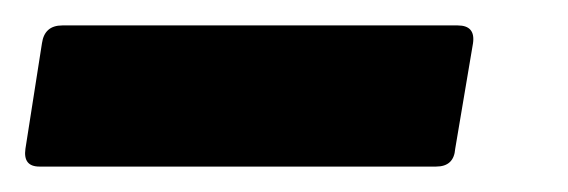

<svg xmlns="http://www.w3.org/2000/svg" viewBox="-57 33 447 151"><path d="M-26 164Q-39 164 -37 150L-24 67Q-22 53 -8 53H303Q317 53 315 67L301 150Q300 164 286 164Z"/></svg>

Font: Sofia Sans Extra Condensed Black
Style: Italic
Weight: 900
Italic angle: -9°
Version: Version 4.100